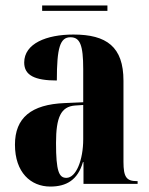

<svg xmlns="http://www.w3.org/2000/svg" viewBox="-20 -676 549 706"><path d="M135 -636H375V-656H135ZM165 10C224 10 266 -14 285 -80H287V0H486V-10H483C445 -10 434 -25 434 -81V-379C434 -504 372 -549 250 -549C151 -549 69 -516 69 -446C69 -399 108 -380 189 -380C189 -501 201 -539 239 -539C274 -539 286 -511 286 -422V-300L218 -297C95 -292 35 -243 35 -144C35 -42 93 10 165 10ZM224 -22C197 -22 186 -46 186 -150C186 -245 204 -284 256 -288L286 -290V-164C286 -88 260 -22 224 -22Z"/></svg>

Font: Noto Serif Display ExtraCondensed ExtraBold
Style: Regular
Weight: 800
Width: 2
Designer: Monotype Design Team
Foundry: Monotype Imaging Inc.
Version: Version 2.009